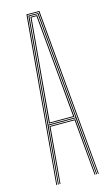

<svg xmlns="http://www.w3.org/2000/svg" viewBox="-124 -845 511 890"><g transform="rotate(-15 132.0 -400.0)"><path d="M30 0 101 -800H163L234 0H230L159 -796H105L34 0ZM46 0 70 -272H194L218 0H214L190 -268H74L50 0ZM38 0 108 -792H156L226 0H222L197 -276H67L42 0ZM67 -280H197L178.8 -486.2L152 -788H112L85.2 -486.2ZM71 -284 89.2 -486.2 116 -784H148L174.8 -486.2L193 -284ZM76 -288H188L170.5 -486.2L144 -780H120L93.5 -486.2Z"/></g></svg>

Font: Big Shoulders Inline Thin
Style: Regular
Weight: 100
Designer: Patric King
Foundry: XO Type Co
Version: Version 2.002